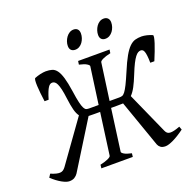

<svg xmlns="http://www.w3.org/2000/svg" viewBox="-164 -934 1103 1085"><g transform="rotate(-20 387.5 -392.0)"><path d="M769 -50.8Q750.5 -37.1 733.2 -26.4Q715.8 -15.6 700.7 -8.3Q685.5 -1 673.1 2.9Q660.6 6.8 651.9 6.8Q632.8 6.8 622.6 -1Q612.3 -8.8 607.9 -20L508.3 -303.2Q506.8 -302.7 504.9 -302.7H502Q488.8 -302.2 470.2 -302.2H436L401.9 -50.8Q400.9 -44.9 414.3 -36.4Q427.7 -27.8 459 -21L456.5 0H267.6L270 -21Q300.8 -27.8 317.9 -35.9Q335 -43.9 335.9 -50.8L370.1 -302.2H336.4Q318.4 -302.2 304.7 -302.7H300.8L125 -20Q117.7 -8.8 105.2 -1Q92.8 6.8 73.7 6.8Q56.6 6.8 29.5 -8.3Q2.4 -23.4 -27.3 -50.8L-14.6 -70.8Q3.9 -63 17.3 -59.6Q30.8 -56.2 41 -56.9Q51.3 -57.6 58.8 -62.7Q66.4 -67.9 73.7 -77.6L251 -325.2Q239.3 -340.3 232.2 -367.2Q225.1 -394 219.7 -437Q215.3 -472.7 210.2 -494.6Q205.1 -516.6 199 -529.1Q192.9 -541.5 186 -545.9Q179.2 -550.3 171.9 -550.3Q165 -550.3 159.2 -546.9Q153.3 -543.5 147.2 -534.4Q141.1 -525.4 134.5 -509Q127.9 -492.7 120.1 -466.3H95.7Q91.8 -492.7 89.4 -517.3Q86.9 -542 85.9 -561.5Q85 -581.1 86.2 -593.5Q87.4 -606 91.8 -607.9Q99.1 -610.8 108.2 -613.8Q117.2 -616.7 126.2 -618.7Q135.3 -620.6 143.8 -621.8Q152.3 -623 158.7 -623Q180.7 -623 196.8 -618.2Q212.9 -613.3 225.1 -596.9Q237.3 -580.6 246.6 -549.3Q255.9 -518.1 263.7 -465.3Q270 -420.4 275.9 -395.5Q281.7 -370.6 288.1 -358.6Q294.4 -346.7 301.5 -344.2Q308.6 -341.8 318.4 -341.8H375.5L406.2 -564Q407.2 -569.8 393.3 -578.6Q379.4 -587.4 348.6 -594.2L351.6 -615.2H540.5L537.6 -594.2Q506.8 -587.4 490 -579.1Q473.1 -570.8 472.2 -564L441.4 -341.8H500Q509.8 -341.8 517.6 -344.2Q525.4 -346.7 534.7 -358.6Q543.9 -370.6 556.4 -395.5Q568.8 -420.4 587.9 -465.3Q609.9 -518.1 627.7 -549.3Q645.5 -580.6 662.4 -596.9Q679.2 -613.3 696.8 -618.2Q714.4 -623 735.8 -623Q742.2 -623 750.2 -621.8Q758.3 -620.6 766.8 -618.7Q775.4 -616.7 783.7 -613.8Q792 -610.8 798.8 -607.9Q802.7 -606 800.5 -593.5Q798.3 -581.1 792.2 -561.5Q786.1 -542 776.4 -517.3Q766.6 -492.7 755.9 -466.3H731.4Q731 -492.7 729 -509Q727.1 -525.4 723.6 -534.4Q720.2 -543.5 715.1 -546.9Q710 -550.3 703.6 -550.3Q696.3 -550.3 688 -545.9Q679.7 -541.5 670.2 -529.1Q660.6 -516.6 649.4 -494.6Q638.2 -472.7 624 -437Q607.4 -395.5 593.3 -368.9Q579.1 -342.3 563.5 -326.7L674.8 -77.6Q679.2 -67.9 685.5 -62.7Q691.9 -57.6 701.9 -56.9Q711.9 -56.2 726.6 -59.6Q741.2 -63 761.7 -70.8ZM419.9 -756.3Q419.9 -742.7 415.5 -729.2Q411.1 -715.8 403.3 -704.8Q395.5 -693.8 384 -687Q372.6 -680.2 358.9 -680.2Q343.3 -680.2 334.5 -689Q325.7 -697.8 325.7 -714.4Q325.7 -727.5 330.3 -741Q335 -754.4 343 -765.6Q351.1 -776.9 362.5 -783.9Q374 -791 387.7 -791Q402.8 -791 411.4 -782Q419.9 -772.9 419.9 -756.3ZM602.1 -756.3Q602.1 -742.7 597.7 -729.2Q593.3 -715.8 585.2 -704.8Q577.1 -693.8 565.7 -687Q554.2 -680.2 540 -680.2Q524.9 -680.2 516.4 -689Q507.8 -697.8 507.8 -714.4Q507.8 -727.5 512.2 -741Q516.6 -754.4 524.4 -765.6Q532.2 -776.9 543.5 -783.9Q554.7 -791 568.8 -791Q584 -791 593 -782Q602.1 -772.9 602.1 -756.3Z"/></g></svg>

Font: Gentium Plus CyrE
Style: Italic
Weight: 400
Italic angle: -8°
Designer: J. Victor Gaultney, Annie Olsen, Iska Routamaa, Becca Hirsbrunner
Foundry: SIL International
Version: Version 5.000